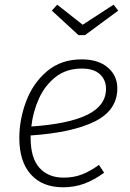

<svg xmlns="http://www.w3.org/2000/svg" viewBox="-20 -784 552 815"><path d="M110 -209V-199Q110 -113 147.5 -71.5Q185 -30 250 -30Q292 -30 326.5 -43Q361 -56 400 -84L422 -51Q380 -20 338 -4.5Q296 11 248 11Q160 11 111 -43.5Q62 -98 62 -198Q62 -277 91 -354Q120 -431 179.5 -481.5Q239 -532 327 -532Q397 -532 437.5 -497.5Q478 -463 478 -409Q478 -316 382.5 -268.5Q287 -221 110 -209ZM113 -247Q272 -258 351 -297Q430 -336 430 -407Q430 -445 404 -469Q378 -493 327 -493Q262 -493 216.5 -457.5Q171 -422 145.5 -366Q120 -310 113 -247ZM462 -764 482 -739 341 -635H313L200 -739L223 -764L331 -679Z"/></svg>

Font: Fira Sans ExtraLight
Style: Italic
Weight: 275
Italic angle: -8°
Designer: Carrois Corporate & Edenspiekermann AG
Foundry: Carrois Corporate GbR & Edenspiekermann AG
Version: Version 4.203